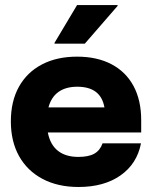

<svg xmlns="http://www.w3.org/2000/svg" viewBox="-20 -736 607 766"><path d="M293.3 10Q210.8 10 150 -22.1Q89.2 -54.2 56.2 -112.9Q23.3 -171.7 23.3 -251.7Q23.3 -331.7 55.4 -389.6Q87.5 -447.5 147.1 -478.8Q206.7 -510 287.5 -510Q367.5 -510 425 -479.6Q482.5 -449.2 512.9 -392.5Q543.3 -335.8 543.3 -256.7V-207.5H170.8Q180 -159.2 210.8 -134.6Q241.7 -110 292.5 -110Q333.3 -110 356.2 -122.9Q379.2 -135.8 389.2 -164.2H542.5Q526.7 -82.5 460.8 -36.2Q395 10 293.3 10ZM173.3 -307.5H396.7Q389.2 -349.2 362.1 -369.6Q335 -390 288.3 -390Q242.5 -390 213.3 -369.2Q184.2 -348.3 173.3 -307.5ZM197.5 -561.7V-565L287.5 -715.8H449.2V-712.5L318.3 -561.7Z"/></svg>

Font: Funnel Display ExtraBold
Style: Regular
Weight: 800
Designer: NORD ID, Kristian Moeller
Foundry: Dicotype
Version: Version 1.000